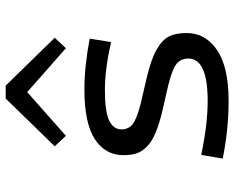

<svg xmlns="http://www.w3.org/2000/svg" viewBox="-92 -694 799 654"><g transform="rotate(-90 307.0 -366.5)"><path d="M136.2 -579.1 298.8 -746.1H342.8L505.9 -579.1L470.2 -541L320.8 -672.9L171.9 -541ZM522 -129.9Q522 -65.9 464.4 -26.4Q406.7 13.2 290 13.2Q194.8 13.2 94.2 -6.8L106.9 -80.1Q210.9 -58.1 291 -58.1Q435.1 -58.1 435.1 -124Q435.1 -149.4 417 -164.1Q398.9 -178.7 346.2 -191.9L258.8 -211.9Q211.4 -223.1 181.2 -236.1Q150.9 -249 134.3 -265.9Q117.7 -282.7 111.8 -301Q106 -319.3 106 -345.2Q106 -406.7 160.4 -442.4Q214.8 -478 330.1 -478Q407.7 -478 502.9 -460L491.2 -387.2Q397.9 -408.2 329.1 -408.2Q253.9 -408.2 223.9 -393.6Q193.8 -378.9 193.8 -352.1Q193.8 -328.1 211.2 -314Q228.5 -299.8 282.2 -286.1L368.2 -266.1Q431.2 -251.5 465.1 -232.2Q499 -212.9 510.5 -189.7Q522 -166.5 522 -129.9Z"/></g></svg>

Font: IntelOne Mono
Style: Regular
Weight: 400
Designer: Fred Shallcrass
Foundry: Frere-Jones Type LLC
Version: Version 1.200;hotconv 1.1.0;makeotfexe 2.6.0;FJTRelease1.2